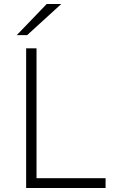

<svg xmlns="http://www.w3.org/2000/svg" viewBox="-20 -942 587 962"><path d="M111 0V-700H163V-49H509V0ZM116 -766H64L214 -922H287Z"/></svg>

Font: Transpass ExtraLight
Style: Regular
Weight: 200
Designer: Delve Withrington
Foundry: Delve Fonts
Version: Version 1.001;December 18, 2019;FontCreator 12.0.0.2547 64-b